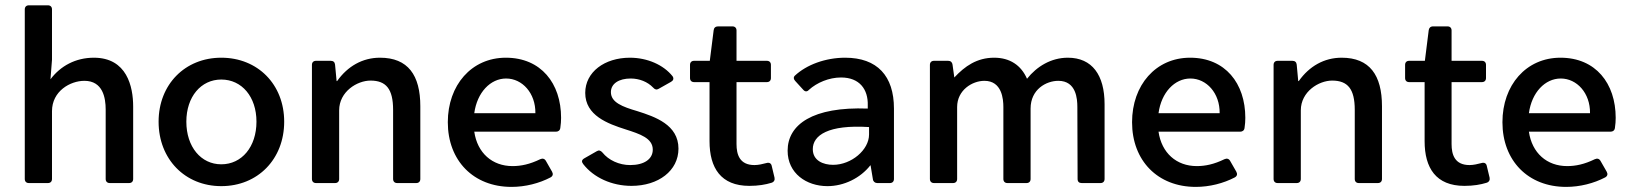

<svg xmlns="http://www.w3.org/2000/svg" viewBox="-20 -696 6200 730"><path d="M336.9 -476.6C267.6 -476.6 210 -445.3 171.9 -394.5L177.7 -468.8V-660.2C177.7 -669.9 171.9 -675.8 162.1 -675.8H89.8C80.1 -675.8 74.2 -669.9 74.2 -660.2V-15.6C74.2 -5.9 80.1 0 89.8 0H162.1C171.9 0 177.7 -5.9 177.7 -15.6V-273.4C177.7 -349.6 247.1 -388.7 300.8 -388.7C371.1 -388.7 381.8 -324.2 381.8 -279.3V-15.6C381.8 -5.9 387.7 0 397.5 0H470.7C480.5 0 486.3 -5.9 486.3 -15.6V-291C486.3 -366.2 462.9 -476.6 336.9 -476.6Z M821.3 11.7C960 11.7 1060.5 -90.8 1060.5 -233.4C1060.5 -375 960 -476.6 821.3 -476.6C683.6 -476.6 583 -375 583 -233.4C583 -90.8 683.6 11.7 821.3 11.7ZM821.3 -71.3C744.1 -71.3 688.5 -137.7 688.5 -233.4C688.5 -328.1 744.1 -393.6 821.3 -393.6C899.4 -393.6 955.1 -328.1 955.1 -233.4C955.1 -137.7 899.4 -71.3 821.3 -71.3Z M1424.8 -476.6C1358.4 -476.6 1301.8 -444.3 1261.7 -387.7H1259.8L1253.9 -450.2C1252.9 -460 1247.1 -464.8 1237.3 -464.8H1181.6C1171.9 -464.8 1166 -459 1166 -449.2V-15.6C1166 -5.9 1171.9 0 1181.6 0H1253.9C1263.7 0 1269.5 -5.9 1269.5 -15.6V-276.4C1269.5 -347.7 1337.9 -389.6 1388.7 -389.6C1448.2 -389.6 1474.6 -357.4 1474.6 -278.3V-15.6C1474.6 -5.9 1480.5 0 1490.2 0H1562.5C1572.3 0 1578.1 -5.9 1578.1 -15.6V-292C1578.1 -410.2 1531.2 -476.6 1424.8 -476.6Z M2113.3 -248C2113.3 -378.9 2037.1 -476.6 1903.3 -476.6C1772.5 -476.6 1682.6 -372.1 1682.6 -231.4C1682.6 -85 1780.3 14.6 1924.8 14.6C1977.5 14.6 2030.3 1 2073.2 -21.5C2082 -26.4 2084 -34.2 2079.1 -43L2055.7 -84C2050.8 -92.8 2043 -94.7 2034.2 -90.8C1994.1 -71.3 1960.9 -64.5 1928.7 -64.5C1851.6 -64.5 1794.9 -114.3 1783.2 -195.3H2093.8C2102.5 -195.3 2109.4 -200.2 2110.4 -210C2112.3 -222.7 2113.3 -236.3 2113.3 -248ZM2015.6 -265.6H1783.2C1793.9 -344.7 1844.7 -397.5 1904.3 -397.5C1965.8 -397.5 2016.6 -341.8 2015.6 -265.6Z M2380.9 10.7C2483.4 10.7 2559.6 -46.9 2559.6 -130.9C2559.6 -221.7 2470.7 -252 2403.3 -273.4C2346.7 -290 2302.7 -306.6 2302.7 -345.7C2302.7 -377.9 2333 -397.5 2377.9 -397.5C2411.1 -397.5 2442.4 -384.8 2462.9 -363.3C2469.7 -355.5 2476.6 -353.5 2484.4 -358.4L2531.2 -384.8C2540 -389.6 2543 -397.5 2537.1 -406.2C2502.9 -449.2 2441.4 -476.6 2375 -476.6C2278.3 -476.6 2205.1 -421.9 2205.1 -342.8C2205.1 -256.8 2291 -225.6 2358.4 -204.1C2413.1 -186.5 2461.9 -170.9 2461.9 -127C2461.9 -90.8 2428.7 -68.4 2376 -68.4C2334 -68.4 2293.9 -86.9 2270.5 -116.2C2263.7 -124 2256.8 -126 2249 -121.1L2201.2 -93.8C2191.4 -87.9 2190.4 -81.1 2197.3 -72.3C2237.3 -20.5 2306.6 10.7 2380.9 10.7Z M2894.5 -76.2C2879.9 -72.3 2863.3 -68.4 2848.6 -68.4C2792 -68.4 2780.3 -108.4 2780.3 -148.4V-383.8H2895.5C2905.3 -383.8 2911.1 -389.6 2911.1 -399.4V-449.2C2911.1 -459 2905.3 -464.8 2895.5 -464.8H2780.3V-580.1C2780.3 -589.8 2774.4 -595.7 2764.6 -595.7H2710C2700.2 -595.7 2694.3 -589.8 2693.4 -581.1L2678.7 -464.8H2619.1C2609.4 -464.8 2603.5 -459 2603.5 -449.2V-399.4C2603.5 -389.6 2609.4 -383.8 2619.1 -383.8H2677.7V-159.2C2677.7 -57.6 2720.7 10.7 2829.1 10.7C2863.3 10.7 2890.6 5.9 2913.1 -1C2922.9 -3.9 2926.8 -11.7 2924.8 -20.5L2914.1 -65.4C2912.1 -75.2 2904.3 -79.1 2894.5 -76.2Z M3193.4 -476.6C3119.1 -476.6 3046.9 -450.2 3002 -408.2C2996.1 -402.3 2997.1 -394.5 3003.9 -387.7L3034.2 -354.5C3041 -346.7 3048.8 -346.7 3055.7 -354.5C3085.9 -381.8 3131.8 -401.4 3177.7 -401.4C3248 -401.4 3281.2 -356.4 3279.3 -294.9V-283.2C3070.3 -291 2974.6 -222.7 2974.6 -123C2974.6 -37.1 3045.9 11.7 3126 11.7C3188.5 11.7 3251 -18.6 3289.1 -67.4H3290L3298.8 -14.6C3299.8 -5.9 3306.6 0 3315.4 0H3363.3C3373 0 3378.9 -5.9 3378.9 -15.6V-283.2C3378.9 -407.2 3315.4 -476.6 3193.4 -476.6ZM3147.5 -69.3C3110.4 -69.3 3070.3 -85 3070.3 -128.9C3070.3 -181.6 3128.9 -222.7 3284.2 -212.9V-184.6C3284.2 -126 3216.8 -69.3 3147.5 -69.3Z M4040 -476.6C3976.6 -476.6 3921.9 -443.4 3884.8 -396.5C3862.3 -448.2 3819.3 -476.6 3759.8 -476.6C3694.3 -476.6 3648.4 -444.3 3608.4 -401.4L3601.6 -450.2C3600.6 -459 3594.7 -464.8 3585 -464.8H3531.2C3521.5 -464.8 3515.6 -459 3515.6 -449.2V-15.6C3515.6 -5.9 3521.5 0 3531.2 0H3603.5C3613.3 0 3619.1 -5.9 3619.1 -15.6V-289.1C3619.1 -353.5 3676.8 -388.7 3722.7 -388.7C3790 -388.7 3794.9 -318.4 3794.9 -289.1V-15.6C3794.9 -5.9 3800.8 0 3810.5 0H3882.8C3892.6 0 3898.4 -5.9 3898.4 -15.6V-283.2C3898.4 -356.4 3958 -388.7 4003.9 -388.7C4072.3 -388.7 4076.2 -319.3 4076.2 -289.1L4077.1 -15.6C4077.1 -4.9 4083 0 4092.8 0H4164.1C4173.8 0 4179.7 -5.9 4179.7 -15.6V-299.8C4179.7 -410.2 4132.8 -476.6 4040 -476.6Z M4714.8 -248C4714.8 -378.9 4638.7 -476.6 4504.9 -476.6C4374 -476.6 4284.2 -372.1 4284.2 -231.4C4284.2 -85 4381.8 14.6 4526.4 14.6C4579.1 14.6 4631.8 1 4674.8 -21.5C4683.6 -26.4 4685.5 -34.2 4680.7 -43L4657.2 -84C4652.3 -92.8 4644.5 -94.7 4635.7 -90.8C4595.7 -71.3 4562.5 -64.5 4530.3 -64.5C4453.1 -64.5 4396.5 -114.3 4384.8 -195.3H4695.3C4704.1 -195.3 4710.9 -200.2 4711.9 -210C4713.9 -222.7 4714.8 -236.3 4714.8 -248ZM4617.2 -265.6H4384.8C4395.5 -344.7 4446.3 -397.5 4505.9 -397.5C4567.4 -397.5 4618.2 -341.8 4617.2 -265.6Z M5081.1 -476.6C5014.6 -476.6 4958 -444.3 4918 -387.7H4916L4910.2 -450.2C4909.2 -460 4903.3 -464.8 4893.6 -464.8H4837.9C4828.1 -464.8 4822.3 -459 4822.3 -449.2V-15.6C4822.3 -5.9 4828.1 0 4837.9 0H4910.2C4919.9 0 4925.8 -5.9 4925.8 -15.6V-276.4C4925.8 -347.7 4994.1 -389.6 5044.9 -389.6C5104.5 -389.6 5130.9 -357.4 5130.9 -278.3V-15.6C5130.9 -5.9 5136.7 0 5146.5 0H5218.8C5228.5 0 5234.4 -5.9 5234.4 -15.6V-292C5234.4 -410.2 5187.5 -476.6 5081.1 -476.6Z M5613.3 -76.2C5598.6 -72.3 5582 -68.4 5567.4 -68.4C5510.7 -68.4 5499 -108.4 5499 -148.4V-383.8H5614.3C5624 -383.8 5629.9 -389.6 5629.9 -399.4V-449.2C5629.9 -459 5624 -464.8 5614.3 -464.8H5499V-580.1C5499 -589.8 5493.2 -595.7 5483.4 -595.7H5428.7C5418.9 -595.7 5413.1 -589.8 5412.1 -581.1L5397.5 -464.8H5337.9C5328.1 -464.8 5322.3 -459 5322.3 -449.2V-399.4C5322.3 -389.6 5328.1 -383.8 5337.9 -383.8H5396.5V-159.2C5396.5 -57.6 5439.5 10.7 5547.9 10.7C5582 10.7 5609.4 5.9 5631.8 -1C5641.6 -3.9 5645.5 -11.7 5643.6 -20.5L5632.8 -65.4C5630.9 -75.2 5623 -79.1 5613.3 -76.2Z M6123 -248C6123 -378.9 6046.9 -476.6 5913.1 -476.6C5782.2 -476.6 5692.4 -372.1 5692.4 -231.4C5692.4 -85 5790 14.6 5934.6 14.6C5987.3 14.6 6040 1 6083 -21.5C6091.8 -26.4 6093.8 -34.2 6088.9 -43L6065.4 -84C6060.5 -92.8 6052.7 -94.7 6043.9 -90.8C6003.9 -71.3 5970.7 -64.5 5938.5 -64.5C5861.3 -64.5 5804.7 -114.3 5793 -195.3H6103.5C6112.3 -195.3 6119.1 -200.2 6120.1 -210C6122.1 -222.7 6123 -236.3 6123 -248ZM6025.4 -265.6H5793C5803.7 -344.7 5854.5 -397.5 5914.1 -397.5C5975.6 -397.5 6026.4 -341.8 6025.4 -265.6Z"/></svg>

Font: Ed Sans Neue Medium
Style: Regular
Weight: 500
Designer: Stephen Hutchings
Version: Version 1.004;PS 001.004;hotconv 1.0.88;makeotf.lib2.5.64775